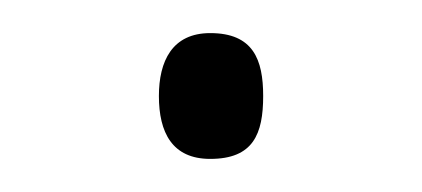

<svg xmlns="http://www.w3.org/2000/svg" viewBox="-20 -87 255 116"><path d="M76 -29C76 -7 84 9 107 9C133 9 139 -6 139 -29C139 -51 133 -67 107 -67C84 -67 76 -50 76 -29Z"/></svg>

Font: Noto Sans Kannada ExtraCondensed ExtraLight
Style: Regular
Weight: 200
Width: 2
Designer: Jelle Bosma - Monotype Design Team
Foundry: Monotype Imaging Inc.
Version: Version 2.005